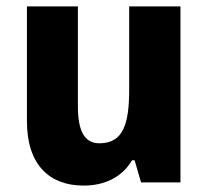

<svg xmlns="http://www.w3.org/2000/svg" viewBox="-20 -569 648 599"><path d="M543 -549H383V-290C383 -183 365 -122 290 -122C243 -122 223 -161 223 -238V-549H64V-191C64 -56 133 10 241 10C305 10 360 -15 392 -69H400L420 0H543Z"/></svg>

Font: Noto Sans Arabic UI SmCn XBd
Style: Regular
Weight: 800
Width: 4
Designer: Monotype Design Team, Nadine Chahine and Nizar Qandah
Foundry: Monotype Imaging Inc.
Version: Version 2.010